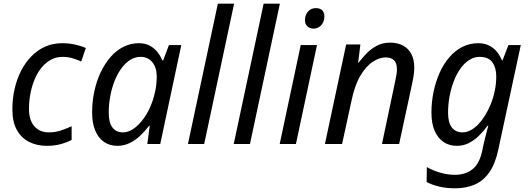

<svg xmlns="http://www.w3.org/2000/svg" viewBox="-20 -780 2861 1040"><path d="M234 10Q179 10 136.5 -12Q94 -34 70.5 -77.5Q47 -121 47 -187Q47 -245 59 -298Q71 -351 94 -396Q117 -441 150 -475Q183 -509 225 -527.5Q267 -546 317 -546Q352 -546 385 -539Q418 -532 445 -520L420 -447Q400 -456 374.5 -464Q349 -472 318 -472Q286 -472 258 -457.5Q230 -443 207.5 -416.5Q185 -390 169.5 -354.5Q154 -319 145.5 -277Q137 -235 137 -189Q137 -149 150 -121Q163 -93 187 -78Q211 -63 245 -63Q279 -63 309 -73Q339 -83 368 -96V-22Q341 -8 307.5 1Q274 10 234 10Z M615 10Q575 10 544.5 -10.5Q514 -31 496.5 -71Q479 -111 479 -170Q479 -230 491 -285.5Q503 -341 525.5 -388.5Q548 -436 579 -471.5Q610 -507 649 -526.5Q688 -546 732 -546Q766 -546 790.5 -533Q815 -520 832 -499Q849 -478 859 -453H864L895 -536H962L848 0H778L791 -99H788Q766 -70 739.5 -45Q713 -20 682 -5Q651 10 615 10ZM646 -63Q680 -63 713.5 -90Q747 -117 774.5 -163Q802 -209 816 -266Q824 -296 826.5 -321.5Q829 -347 829 -366Q829 -413 805.5 -442.5Q782 -472 741 -472Q712 -472 686 -456Q660 -440 638.5 -411Q617 -382 601.5 -343.5Q586 -305 577.5 -260.5Q569 -216 569 -169Q569 -116 589 -89.5Q609 -63 646 -63Z M998 0 1160 -760H1248L1086 0Z M1246 0 1408 -760H1496L1334 0Z M1495 0 1609 -536H1697L1583 0ZM1679 -625Q1659 -625 1645.5 -637Q1632 -649 1632 -671Q1632 -689 1639 -703.5Q1646 -718 1659.5 -727Q1673 -736 1691 -736Q1714 -736 1725.5 -724Q1737 -712 1737 -692Q1737 -661 1719.5 -643Q1702 -625 1679 -625Z M1740 0 1855 -539H1932L1920 -440H1922Q1941 -465 1965 -490Q1989 -515 2020.5 -532Q2052 -549 2093 -549Q2134 -549 2163.5 -533Q2193 -517 2208.5 -487Q2224 -457 2224 -414Q2224 -391 2220 -367Q2216 -343 2212 -325L2142 0H2049L2120 -337Q2125 -360 2127.5 -375.5Q2130 -391 2130 -405Q2130 -437 2115 -453Q2100 -469 2068 -469Q2036 -469 1999.5 -445.5Q1963 -422 1932 -370Q1901 -318 1883 -230L1833 0Z M2445 240Q2398 240 2358.5 230.5Q2319 221 2291 206L2292 125Q2309 135 2334 145Q2359 155 2387 161Q2415 167 2442 167Q2501 167 2539 137Q2577 107 2592 37L2600 -1Q2604 -16 2608 -34Q2612 -52 2617 -69.5Q2622 -87 2625 -99H2621Q2600 -70 2574.5 -45Q2549 -20 2519.5 -5Q2490 10 2454 10Q2414 10 2383 -10.5Q2352 -31 2334.5 -71Q2317 -111 2317 -170Q2317 -228 2328.5 -283Q2340 -338 2361.5 -386Q2383 -434 2414 -470Q2445 -506 2484.5 -526Q2524 -546 2570 -546Q2605 -546 2630 -533Q2655 -520 2672 -499Q2689 -478 2699 -453H2702L2734 -536H2801L2679 31Q2663 106 2631.5 152Q2600 198 2553 219Q2506 240 2445 240ZM2486 -63Q2507 -63 2529 -74.5Q2551 -86 2571 -107Q2591 -128 2608.5 -156.5Q2626 -185 2639.5 -219Q2653 -253 2660.5 -290.5Q2668 -328 2668 -366Q2668 -413 2647 -442.5Q2626 -472 2578 -472Q2548 -472 2521.5 -455Q2495 -438 2474 -408.5Q2453 -379 2438 -340Q2423 -301 2415 -257.5Q2407 -214 2407 -169Q2407 -116 2427.5 -89.5Q2448 -63 2486 -63Z"/></svg>

Font: Noto Sans Display
Style: Italic
Weight: 400
Italic angle: -12°
Designer: Monotype Design Team
Foundry: Monotype Imaging Inc.
Version: Version 2.003